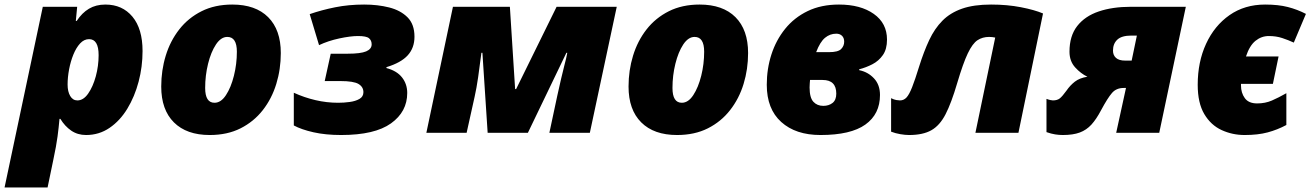

<svg xmlns="http://www.w3.org/2000/svg" viewBox="-60 -583 5754 843"><path d="M-40 240.2 127.9 -553.2H278.8L272.9 -491.2H276.9Q299.8 -526.4 330.6 -544.7Q361.3 -563 402.8 -563Q477.1 -563 521.5 -509.8Q565.9 -456.5 565.9 -358.9Q565.9 -290 548.6 -224.4Q531.2 -158.7 499 -105.7Q466.8 -52.7 420.9 -21.5Q375 9.8 317.9 9.8Q280.8 9.8 252.7 -9.5Q224.6 -28.8 205.1 -61H201.2Q197.8 -22 192.6 16.8Q187.5 55.7 173.8 120.1L148.9 240.2ZM279.8 -142.1Q306.2 -142.1 327.1 -172.1Q348.1 -202.1 360.6 -247.8Q373 -293.5 373 -340.8Q373 -411.1 331.1 -411.1Q309.1 -411.1 291.7 -392.3Q274.4 -373.5 262.2 -343.5Q250 -313.5 243.4 -278.6Q236.8 -243.7 236.8 -211.9Q236.8 -180.7 248.3 -161.4Q259.8 -142.1 279.8 -142.1Z M860.8 9.8Q759.3 9.8 703.6 -45.7Q647.9 -101.1 647.9 -203.1Q647.9 -273.9 667.7 -338.6Q687.5 -403.3 727.1 -453.9Q766.6 -504.4 825 -533.7Q883.3 -563 960 -563Q1062 -563 1117.4 -507.6Q1172.9 -452.1 1172.9 -350.1Q1172.9 -279.3 1153.1 -214.6Q1133.3 -149.9 1093.8 -99.4Q1054.2 -48.8 996.1 -19.5Q938 9.8 860.8 9.8ZM881.8 -131.8Q910.2 -131.8 932.1 -165.3Q954.1 -198.7 967 -250.2Q980 -301.8 980 -356Q980 -420.9 938 -420.9Q910.2 -420.9 888.2 -387.7Q866.2 -354.5 853.5 -303Q840.8 -251.5 840.8 -196.8Q840.8 -131.8 881.8 -131.8Z M1438 9.8Q1369.6 9.8 1316.4 -2.2Q1263.2 -14.2 1230 -32.2V-175.8Q1275.9 -154.8 1325.2 -143.3Q1374.5 -131.8 1424.8 -131.8Q1450.2 -131.8 1475.6 -135.3Q1501 -138.7 1518.3 -148.7Q1535.6 -158.7 1535.6 -178.2Q1535.6 -201.2 1514.4 -214.1Q1493.2 -227.1 1434.1 -227.1H1365.7L1392.1 -347.2H1466.8Q1523.4 -347.2 1547.6 -357.4Q1571.8 -367.7 1571.8 -388.2Q1571.8 -405.3 1560.3 -415Q1548.8 -424.8 1511.7 -424.8Q1479 -424.8 1429.9 -414.3Q1380.9 -403.8 1340.8 -384.8L1299.8 -521Q1352.1 -539.1 1411.4 -551Q1470.7 -563 1539.1 -563Q1598.6 -563 1648.7 -550.3Q1698.7 -537.6 1729.2 -507.1Q1759.8 -476.6 1759.8 -421.9Q1759.8 -372.6 1730.2 -340.1Q1700.7 -307.6 1636.7 -288.1V-284.2Q1682.6 -272 1705.3 -242.9Q1728 -213.9 1728 -174.8Q1728 -92.3 1656.7 -41.3Q1585.4 9.8 1438 9.8Z M1812 0 1928.7 -553.2H2178.7L2201.7 -191.9H2206.1L2383.8 -553.2H2647.9L2529.8 0H2352.1L2386.7 -162.1Q2405.8 -249 2416.7 -290.8Q2427.7 -332.5 2430.7 -351.1H2426.8L2257.8 0H2081.1L2058.1 -351.1H2053.7Q2046.4 -292.5 2039.3 -243.7Q2032.2 -194.8 2023.9 -158.2L1988.8 0Z M2912.6 9.8Q2811 9.8 2755.4 -45.7Q2699.7 -101.1 2699.7 -203.1Q2699.7 -273.9 2719.5 -338.6Q2739.3 -403.3 2778.8 -453.9Q2818.4 -504.4 2876.7 -533.7Q2935.1 -563 3011.7 -563Q3113.8 -563 3169.2 -507.6Q3224.6 -452.1 3224.6 -350.1Q3224.6 -279.3 3204.8 -214.6Q3185.1 -149.9 3145.5 -99.4Q3106 -48.8 3047.9 -19.5Q2989.7 9.8 2912.6 9.8ZM2933.6 -131.8Q2961.9 -131.8 2983.9 -165.3Q3005.9 -198.7 3018.8 -250.2Q3031.7 -301.8 3031.7 -356Q3031.7 -420.9 2989.7 -420.9Q2961.9 -420.9 2939.9 -387.7Q2918 -354.5 2905.3 -303Q2892.6 -251.5 2892.6 -196.8Q2892.6 -131.8 2933.6 -131.8Z M3542.5 9.8Q3433.6 9.8 3370.1 -47.4Q3306.6 -104.5 3306.6 -210.9Q3306.6 -280.3 3326.9 -343.5Q3347.2 -406.7 3387.2 -456.3Q3427.2 -505.9 3486.3 -534.4Q3545.4 -563 3623.5 -563Q3718.3 -563 3776.4 -522Q3834.5 -481 3834.5 -409.2Q3834.5 -367.2 3816.4 -341.3Q3798.3 -315.4 3770.5 -301Q3742.7 -286.6 3712.4 -278.8V-274.9Q3751 -267.1 3777.3 -239Q3803.7 -210.9 3803.7 -166Q3803.7 -82 3739.5 -36.1Q3675.3 9.8 3542.5 9.8ZM3523.4 -354H3579.6Q3619.6 -354 3633.1 -367.7Q3646.5 -381.3 3646.5 -399.9Q3646.5 -416.5 3637 -425.8Q3627.4 -435.1 3611.8 -435.1Q3584 -435.1 3562.3 -417Q3540.5 -398.9 3523.4 -354ZM3554.7 -118.2Q3579.1 -118.2 3595.5 -131.1Q3611.8 -144 3611.8 -171.9Q3611.8 -231.9 3551.8 -231.9H3496.6Q3496.1 -223.1 3495.4 -217.5Q3494.6 -211.9 3494.6 -199.2Q3494.6 -154.3 3511.2 -136.2Q3527.8 -118.2 3554.7 -118.2Z M3931.6 9.8Q3914.6 9.8 3892.8 6.1Q3871.1 2.4 3852.5 -4.9V-151.9Q3865.2 -145.5 3875.2 -143.8Q3885.3 -142.1 3891.6 -142.1Q3908.2 -142.1 3920.2 -155Q3932.1 -168 3944.8 -200.2Q3957.5 -232.4 3975.6 -291Q3996.1 -356.4 4019.8 -407Q4043.5 -457.5 4077.9 -492.2Q4112.3 -526.9 4163.8 -544.9Q4215.3 -563 4291.5 -563Q4362.3 -563 4422.4 -551.3Q4482.4 -539.6 4519.5 -523.9L4411.6 0H4222.7L4309.6 -418Q4296.4 -420.9 4282.7 -420.9Q4253.9 -420.9 4231.9 -406.5Q4210 -392.1 4189.2 -348.6Q4168.5 -305.2 4142.6 -217.8Q4117.2 -131.3 4091.8 -81.8Q4066.4 -32.2 4029.3 -11.2Q3992.2 9.8 3931.6 9.8Z M4606.4 9.8Q4589.8 9.8 4572.8 7.1Q4555.7 4.4 4534.7 -2.9V-148.9Q4543.5 -145.5 4551.3 -143.8Q4559.1 -142.1 4562.5 -142.1Q4582 -142.1 4593.3 -151.1Q4604.5 -160.2 4622.6 -185.1Q4638.2 -208 4659.2 -224.4Q4680.2 -240.7 4714.4 -246.1Q4685.5 -259.8 4660.6 -287.1Q4635.7 -314.5 4635.7 -356Q4635.7 -425.3 4669.7 -468.8Q4703.6 -512.2 4764.2 -532.7Q4824.7 -553.2 4904.8 -553.2H5146.5L5029.8 0H4840.8L4883.8 -196.8H4873.5Q4841.3 -196.8 4822.3 -174.8Q4803.2 -152.8 4774.4 -99.1Q4753.9 -60.1 4732.2 -36.1Q4710.4 -12.2 4680.9 -1.2Q4651.4 9.8 4606.4 9.8ZM4880.4 -316.9H4908.7L4931.6 -426.8H4907.7Q4864.7 -426.8 4845.7 -408.9Q4826.7 -391.1 4826.7 -360.8Q4826.7 -340.8 4839.8 -328.9Q4853 -316.9 4880.4 -316.9Z M5404.8 9.8Q5350.6 9.8 5303.5 -12Q5256.3 -33.7 5227.5 -82.3Q5198.7 -130.9 5198.7 -210.9Q5198.7 -311 5235.4 -390.6Q5272 -470.2 5338.4 -516.6Q5404.8 -563 5494.6 -563Q5552.7 -563 5594.5 -552.2Q5636.2 -541.5 5673.8 -522L5620.6 -396Q5596.2 -407.2 5569.6 -416Q5543 -424.8 5510.7 -424.8Q5478.5 -424.8 5452.4 -403.8Q5426.3 -382.8 5410.6 -335H5553.7L5528.8 -214.8H5388.7V-208Q5388.7 -175.3 5405.5 -152.1Q5422.4 -128.9 5459.5 -128.9Q5495.1 -128.9 5524.4 -141.6Q5553.7 -154.3 5587.9 -173.8V-34.2Q5548.8 -13.2 5505.9 -1.7Q5462.9 9.8 5404.8 9.8Z"/></svg>

Font: Open Sans ExtraBold
Style: Italic
Weight: 800
Italic angle: -12°
Designer: Monotype Design Team
Foundry: Monotype Imaging Inc.
Version: Version 3.000; ttfautohint (v1.8.4)